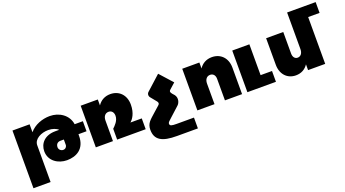

<svg xmlns="http://www.w3.org/2000/svg" viewBox="-67 -1458 4253 2370"><g transform="rotate(-20 2059.5 -273.0)"><path d="M916 -358H808C790 -484 675 -558 552 -558C453 -558 348 -519 285 -443V-547H60V211H285V-271C285 -355 385 -402 476 -402C530 -402 581 -383 605 -358H553C415 -358 341 -274 341 -171C341 -44 454 28 569 28C688 28 810 -29 810 -205V-226H916ZM618 -157C618 -131 598 -108 569 -108C535 -108 512 -135 512 -162C512 -198 532 -226 574 -226H618Z M1462 -142C1494 -169 1543 -233 1543 -349C1543 -475 1462 -557 1347 -557C1275 -557 1218 -525 1181 -469V-547H956V0H1181V-271C1181 -324 1209 -359 1253 -359C1292 -359 1318 -330 1318 -284C1318 -219 1264 -169 1236 -142V0H1611V-142Z M2220 69V211H1946C1747 212 1662 158 1662 27C1662 -60 1709 -90 1785 -159L1857 -223C1878 -240 1873 -257 1861 -273L1800 -348C1782 -366 1777 -400 1802 -422L1989 -591L2140 -423L2066 -357C2040 -335 2054 -319 2069 -299L2092 -273C2127 -229 2111 -163 2072 -133L1951 -23C1924 3 1904 15 1904 36C1904 64 1930 69 1993 69Z M2681 -557C2609 -557 2552 -525 2515 -469V-547H2290V0H2515V-271C2515 -324 2543 -359 2587 -359C2626 -359 2652 -330 2652 -284V0H2877V-349C2877 -475 2796 -557 2681 -557Z M3172 -142V-547H2947V0H3322V-142Z M4119 -757H3744V-276C3744 -223 3718 -188 3677 -188C3641 -188 3617 -217 3617 -263V-547H3392V-198C3392 -72 3471 10 3583 10C3653 10 3708 -21 3744 -76V0H3969V-615H4119Z"/></g></svg>

Font: Montserrat arm Black
Style: Regular
Weight: 900
Designer: Julieta Ulanovsky
Foundry: Julieta Ulanovsky
Version: Version 6.000;PS 006.000;hotconv 1.0.88;makeotf.lib2.5.64775